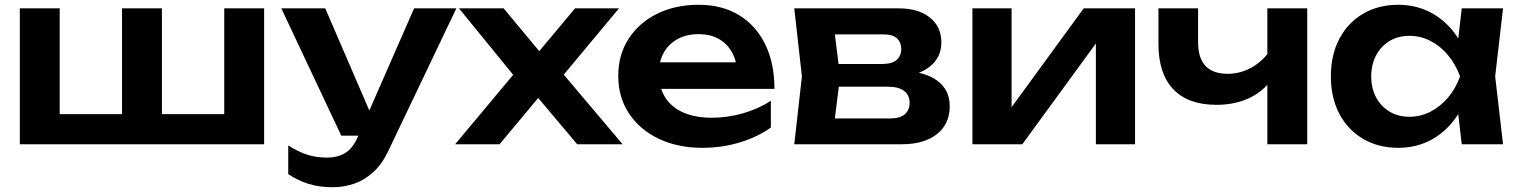

<svg xmlns="http://www.w3.org/2000/svg" viewBox="-20 -604 6363 804"><path d="M63 0V-569H230V-76L179 -126H529L491 -76V-569H658V-76L613 -126H969L919 -76V-569H1086V0Z M1373 180Q1317 180 1272 166Q1227 152 1187 125V5Q1229 32 1267 44Q1305 56 1351 56Q1392 56 1424 37.5Q1456 19 1477 -28L1714 -569H1891L1607 26Q1581 82 1544 116Q1507 150 1463.5 165Q1420 180 1373 180ZM1409 -36 1158 -569H1342L1572 -36Z M1886 0 2155 -322 2154 -260 1902 -569H2089L2267 -355H2209L2388 -569H2572L2312 -257L2304 -335L2587 0H2397L2203 -230H2264L2072 0Z M2920 15Q2819 15 2739.5 -22.5Q2660 -60 2614.5 -128Q2569 -196 2569 -286Q2569 -375 2612.5 -442Q2656 -509 2732 -546.5Q2808 -584 2905 -584Q3004 -584 3075 -540.5Q3146 -497 3184.5 -418Q3223 -339 3223 -232H2703V-343H3133L3068 -303Q3064 -353 3043.5 -388Q3023 -423 2988 -442Q2953 -461 2906 -461Q2855 -461 2817.5 -440.5Q2780 -420 2759.5 -383.5Q2739 -347 2739 -298Q2739 -239 2765 -197Q2791 -155 2841 -133Q2891 -111 2962 -111Q3026 -111 3091 -129.5Q3156 -148 3208 -182V-70Q3152 -30 3077.5 -7.5Q3003 15 2920 15Z M3306 0 3338 -284 3306 -569H3744Q3826 -569 3874 -530.5Q3922 -492 3922 -426Q3922 -364 3874 -325.5Q3826 -287 3740 -280L3752 -308Q3852 -305 3904.5 -266.5Q3957 -228 3957 -159Q3957 -85 3903.5 -42.5Q3850 0 3757 0ZM3467 -37 3403 -108H3706Q3749 -108 3769 -125.5Q3789 -143 3789 -175Q3789 -204 3767 -222.5Q3745 -241 3695 -241H3437V-336H3673Q3715 -336 3734.5 -353Q3754 -370 3754 -399Q3754 -426 3736.5 -443Q3719 -460 3680 -460H3404L3467 -531L3498 -284Z M4052 0V-569H4216V-88L4175 -99L4518 -569H4733V0H4569V-490L4610 -478L4261 0Z M5074 -165Q4955 -165 4893 -230.5Q4831 -296 4831 -420V-569H4997V-427Q4997 -295 5121 -295Q5174 -295 5221.5 -321.5Q5269 -348 5305 -401L5315 -290Q5284 -231 5220.5 -198Q5157 -165 5074 -165ZM5287 0V-569H5454V0Z M6101 0 6077 -208 6104 -284 6077 -359 6101 -569H6274L6241 -284L6274 0ZM6145 -284Q6129 -194 6086.5 -126.5Q6044 -59 5979.5 -22Q5915 15 5835 15Q5752 15 5688 -22.5Q5624 -60 5588.5 -127.5Q5553 -195 5553 -284Q5553 -374 5588.5 -441.5Q5624 -509 5688 -546.5Q5752 -584 5835 -584Q5915 -584 5979.5 -547Q6044 -510 6087 -442.5Q6130 -375 6145 -284ZM5722 -284Q5722 -234 5742.5 -196Q5763 -158 5799 -136.5Q5835 -115 5882 -115Q5929 -115 5970.5 -136.5Q6012 -158 6044 -196Q6076 -234 6094 -284Q6076 -334 6044 -372.5Q6012 -411 5970.5 -432.5Q5929 -454 5882 -454Q5835 -454 5799 -432.5Q5763 -411 5742.5 -372.5Q5722 -334 5722 -284Z"/></svg>

Font: Unbounded Medium
Style: Regular
Weight: 500
Designer: Luke Prowse, Jean-Baptiste Morizot, Fátima Lázaro, Florian Runge
Foundry: NaN
Version: Version 1.700